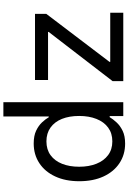

<svg xmlns="http://www.w3.org/2000/svg" viewBox="173 -941 779 1165"><g transform="rotate(-90 562.5 -358.5)"><path d="M273.9 11.2Q206.5 11.2 154.8 -23.2Q103 -57.6 74.2 -120.1Q45.4 -182.6 45.4 -267.1Q45.4 -351.1 74.5 -413.3Q103.5 -475.6 155.3 -509.5Q207 -543.5 274.4 -543.5Q321.3 -543.5 352.3 -528.6Q383.3 -513.7 402.8 -492.7Q422.4 -471.7 433.6 -452.1H438.5V-727.5H524.9V0H440.9V-82.5H434.1Q422.4 -62.5 402.3 -40.8Q382.3 -19 351.3 -3.9Q320.3 11.2 273.9 11.2ZM287.1 -66.4Q336.4 -66.4 370.8 -91.8Q405.3 -117.2 423.3 -162.6Q441.4 -208 441.4 -267.6Q441.4 -327.6 423.6 -372.1Q405.8 -416.5 371.1 -441.4Q336.4 -466.3 287.1 -466.3Q237.8 -466.3 203.4 -441.2Q168.9 -416 151.1 -371.3Q133.3 -326.7 133.3 -267.6Q133.3 -208.5 151.4 -163.1Q169.4 -117.7 203.9 -92Q238.3 -66.4 287.1 -66.4ZM652.8 0V-64.9L951.2 -452.6V-456.5H659.7V-535.6H1061V-467.3L769.5 -83.5V-79.1H1067.9V0Z"/></g></svg>

Font: Inter 20pt
Style: Regular
Weight: 400
Version: Version 4.001;git-66647c0bb